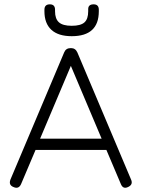

<svg xmlns="http://www.w3.org/2000/svg" viewBox="-20 -866 653 886"><path d="M311 -699Q249 -699 217 -728.5Q185 -758 185 -814V-821Q185 -846 210 -846Q234 -846 234 -821V-814Q234 -779 252 -763Q270 -747 311 -747Q352 -747 369.5 -762.5Q387 -778 387 -814V-824Q387 -846 412 -846Q436 -846 436 -821V-814Q436 -699 311 -699ZM77 -16Q66 8 42 -3Q19 -12 28 -37L276 -624Q284 -644 306 -644H308Q328 -644 337 -624L585 -37Q595 -14 571 -3Q548 8 538 -16L471 -174H144ZM307 -562 165 -226H449Z"/></svg>

Font: Jura
Style: Regular
Weight: 400
Designer: Daniel Johnson, Alexei Vanyashin
Foundry: Daniel Johnson
Version: Version 5.103